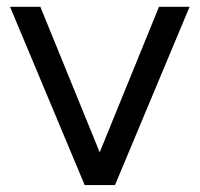

<svg xmlns="http://www.w3.org/2000/svg" viewBox="-20 -535 577 555"><path d="M439.6 -515.4H528L312.4 0H229.6ZM9 -515.4H96.6L306.8 0H224.8Z"/></svg>

Font: 寒蝉端黑体 Light
Style: Regular
Weight: 300
Designer: ChillDuanSans {Warren2060}; 
Source Han Sans {Ryoko NISHIZUKA 西塚涼子 (kana, bopomofo & ideographs); Paul D. Hunt (Latin, G
Foundry: ChillType&Adobe
Version: Version 1.300;Glyphs 3.3 (3306)